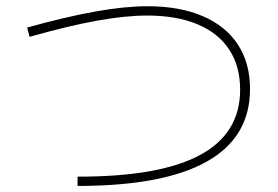

<svg xmlns="http://www.w3.org/2000/svg" viewBox="-20 -658 904 625"><path d="M761.7 -366.2Q761.7 -442.4 726.1 -496.6Q690.4 -550.8 622.6 -579.1Q554.7 -607.4 459 -607.4Q388.2 -607.4 295.2 -590.6Q202.1 -573.7 76.2 -538.1L68.4 -568.4Q196.8 -604 292 -620.8Q387.2 -637.7 460 -637.7Q564.5 -637.7 639.4 -605.7Q714.4 -573.7 754.2 -513.2Q793.9 -452.6 793.9 -368.2Q793.9 -210.9 652.8 -131.8Q511.7 -52.7 232.4 -52.7V-83Q498.5 -82.5 630.1 -152.8Q761.7 -223.1 761.7 -366.2Z"/></svg>

Font: Pretendard GOV Thin
Style: Regular
Weight: 100
Designer: Base glyphs from Inter by Rasmus Andersson; Hangeul glyphs from Noto Sans CJK(Source Han Sans) by Jang Soo-young and Kan
Foundry: Kil Hyung-jin
Version: Version 1.309